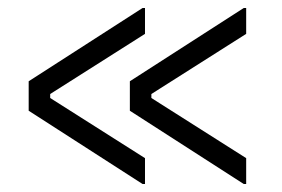

<svg xmlns="http://www.w3.org/2000/svg" viewBox="-20 -488 708 482"><path d="M592 -26H598V-91L360 -242V-252L598 -403V-468H592L306 -284V-210ZM52 -210 338 -26H344V-91L106 -242V-252L344 -403V-468H338L52 -284Z"/></svg>

Font: Meta Space Light
Style: Regular
Weight: 300
Designer: Meta Pool / Florian Karsten
Foundry: Meta Pool / Florian Karsten
Version: Version 2.000;Glyphs 3.1.1 (3137)